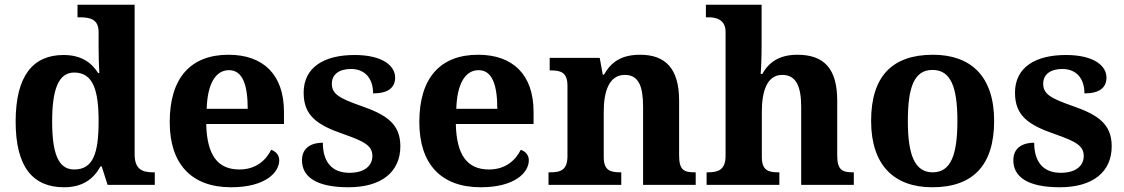

<svg xmlns="http://www.w3.org/2000/svg" viewBox="-20 -780 4743 810"><path d="M250 10C328 10 374 -24 404 -78H409L434 0H633V-53H625C578 -53 548 -68 548 -129V-760H307V-707H315C359 -707 396 -700 396 -645V-584C396 -548 397 -503 399 -472H394C366 -516 323 -548 248 -548C119 -548 46 -460 46 -267C46 -75 119 10 250 10ZM293 -65C226 -65 200 -132 200 -268C200 -401 226 -474 293 -474C372 -474 396 -401 396 -269C396 -131 372 -65 293 -65Z M955 10C1099 10 1158 -52 1158 -104C1158 -126 1143 -142 1124 -148C1101 -102 1058 -65 990 -65C900 -65 853 -123 850 -257H1178V-308C1178 -467 1089 -549 944 -549C786 -549 696 -453 696 -265C696 -91 785 10 955 10ZM1025 -321H852C855 -427 890 -484 946 -484C1003 -484 1025 -423 1025 -321Z M1450 10C1590 10 1669 -55 1669 -163C1669 -259 1608 -297 1501 -334C1410 -366 1380 -384 1380 -427C1380 -465 1409 -489 1461 -489C1517 -489 1554 -452 1554 -386C1617 -386 1647 -410 1647 -453C1647 -501 1596 -548 1476 -548C1347 -548 1261 -496 1261 -389C1261 -293 1316 -253 1430 -214C1518 -183 1551 -165 1551 -122C1551 -83 1521 -51 1454 -51C1381 -51 1342 -96 1342 -178C1298 -178 1254 -160 1254 -104C1254 -36 1311 10 1450 10Z M2008 10C2152 10 2211 -52 2211 -104C2211 -126 2196 -142 2177 -148C2154 -102 2111 -65 2043 -65C1953 -65 1906 -123 1903 -257H2231V-308C2231 -467 2142 -549 1997 -549C1839 -549 1749 -453 1749 -265C1749 -91 1838 10 2008 10ZM2078 -321H1905C1908 -427 1943 -484 1999 -484C2056 -484 2078 -423 2078 -321Z M2294 0H2601V-53H2597C2553 -53 2527 -62 2527 -118V-309C2527 -391 2548 -464 2616 -464C2675 -464 2693 -415 2693 -329V0H2915V-53H2911C2866 -53 2845 -62 2845 -124V-356C2845 -491 2787 -549 2681 -549C2603 -549 2559 -520 2528 -465H2523L2510 -536H2299V-483H2303C2347 -483 2374 -474 2374 -418V-122C2374 -62 2345 -53 2300 -53H2294Z M2961 0H3268V-53H3264C3220 -53 3194 -62 3194 -118V-309C3194 -391 3214 -464 3280 -464C3339 -464 3360 -415 3360 -329V0H3582V-53H3579C3534 -53 3512 -62 3512 -124V-356C3512 -491 3456 -549 3344 -549C3265 -549 3222 -515 3196 -468H3189C3191 -489 3193 -541 3193 -588V-760H2958V-707H2970C2998 -707 3041 -699 3041 -646V-122C3041 -62 3008 -53 2966 -53H2961Z M3913 10C4084 10 4174 -82 4174 -270C4174 -458 4076 -549 3916 -549C3744 -549 3655 -458 3655 -270C3655 -82 3753 10 3913 10ZM3915 -53C3838 -53 3810 -128 3810 -270C3810 -413 3837 -485 3914 -485C3991 -485 4019 -413 4019 -270C4019 -128 3992 -53 3915 -53Z M4451 10C4591 10 4670 -55 4670 -163C4670 -259 4609 -297 4502 -334C4411 -366 4381 -384 4381 -427C4381 -465 4410 -489 4462 -489C4518 -489 4555 -452 4555 -386C4618 -386 4648 -410 4648 -453C4648 -501 4597 -548 4477 -548C4348 -548 4262 -496 4262 -389C4262 -293 4317 -253 4431 -214C4519 -183 4552 -165 4552 -122C4552 -83 4522 -51 4455 -51C4382 -51 4343 -96 4343 -178C4299 -178 4255 -160 4255 -104C4255 -36 4312 10 4451 10Z"/></svg>

Font: Noto Serif Georgian Bold
Style: Regular
Weight: 700
Designer: Monotype Design Team, Akaki Razmadze
Foundry: Google LLC
Version: Version 2.003